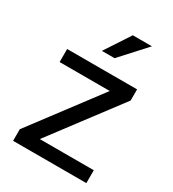

<svg xmlns="http://www.w3.org/2000/svg" viewBox="-182 -851 859 952"><g transform="rotate(30 248.0 -375.0)"><path d="M153.3 -73.7H462.4V0H43V-66.4L334.5 -453.6H47.4V-528.3H447.8V-464.4ZM295.4 -750H404.8L273.9 -606.4H201.2Z"/></g></svg>

Font: Roboto-ThirdPerson-AD3FC
Style: ThirdPerson-AD3FC
Weight: 400
Designer: Google
Version: Version 2.137; 2017